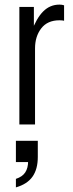

<svg xmlns="http://www.w3.org/2000/svg" viewBox="-20 -540 316 833"><path d="M64 0V-510H127V-404H132V0ZM132 -330 116 -401Q138 -461 167.5 -490.5Q197 -520 238 -520Q249 -520 258 -517V-450Q255 -451 249.5 -451.5Q244 -452 238 -452Q186 -452 159 -417Q132 -382 132 -330ZM49 273V236Q77 227 89.5 208Q102 189 102 159L129 163H49V71H144V141Q144 194 121 226.5Q98 259 49 273Z"/></svg>

Font: Instrument Sans Condensed
Style: Regular
Weight: 400
Width: 3
Designer: Rodrigo Fuenzalida
Foundry: fragTYPE
Version: Version 1.000;gftools[0.9.28]